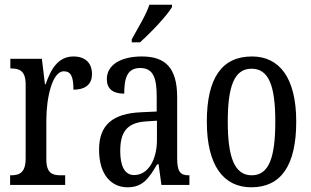

<svg xmlns="http://www.w3.org/2000/svg" viewBox="-20 -786 1321 816"><path d="M23 0H257V-41H238C204 -41 177 -49 177 -108V-276C177 -370 202 -483 251 -483C282 -483 292 -460 292 -405C347 -405 371 -431 371 -471C371 -516 345 -546 292 -546C227 -546 196 -492 174 -428H171L158 -536H24V-495H27C62 -495 89 -486 89 -427V-113C89 -50 61 -41 26 -41H23Z M540 -619V-606H575C623 -649 691 -721 711 -756V-766H615C600 -721 568 -670 540 -619ZM522 10C589 10 614 -31 648 -88H654L666 0H785V-41H782C746 -41 733 -57 733 -113V-372C733 -499 682 -546 583 -546C493 -546 434 -510 434 -450C434 -409 459 -388 508 -388C508 -453 520 -497 576 -497C635 -497 646 -448 646 -373V-312L581 -309C460 -304 401 -256 401 -150C401 -41 455 10 522 10ZM550 -42C509 -42 491 -82 491 -144C491 -223 518 -265 601 -270L647 -273V-191C647 -106 609 -42 550 -42Z M1048 10C1173 10 1239 -81 1239 -269C1239 -456 1167 -546 1051 -546C924 -546 859 -456 859 -269C859 -81 931 10 1048 10ZM1050 -41C976 -41 948 -119 948 -269C948 -418 975 -494 1049 -494C1124 -494 1150 -418 1150 -269C1150 -119 1124 -41 1050 -41Z"/></svg>

Font: Noto Serif Sinhala ExtraCondensed
Style: Regular
Weight: 400
Width: 2
Designer: Jelle Bosma - Monotype Design Team
Foundry: Monotype Imaging Inc.
Version: Version 2.007